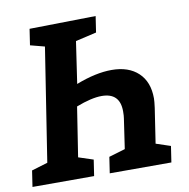

<svg xmlns="http://www.w3.org/2000/svg" viewBox="-81 -782 846 859"><g transform="rotate(-10 342.0 -352.0)"><path d="M574 -95 640 -73 629 0H349L360 -73L434 -95L454 -231Q456 -242 456 -263Q456 -347 373 -347Q327 -347 257 -320L222 -95L289 -73L278 0H-2L9 -73L82 -95L162 -609L97 -626L108 -699L409 -704L398 -631L303 -609L275 -419Q365 -454 437 -454Q514 -454 558 -412.5Q602 -371 602 -296Q602 -283 598 -253Z"/></g></svg>

Font: Bitter Pro
Style: Bold Italic
Weight: 700
Italic angle: -9°
Designer: Sol Matas, and Bitter project Authors
Foundry: Sol Matas
Version: Version 1.010